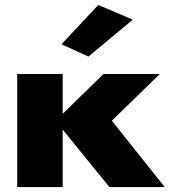

<svg xmlns="http://www.w3.org/2000/svg" viewBox="-20 -761 690 781"><path d="M520 -681 340 -531 230 -581 380 -741ZM50 -460H235V-298L401 -460H630L435 -270L650 0H425L235 -234V0H50Z"/></svg>

Font: Jost* Black
Style: Regular
Weight: 900
Version: Version 3.7